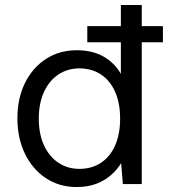

<svg xmlns="http://www.w3.org/2000/svg" viewBox="-20 -740 715 772"><path d="M331 -570V-635H635V-570ZM288 12Q218 12 164 -24Q110 -60 80 -122.5Q50 -185 50 -264Q50 -344 80 -405.5Q110 -467 164 -502.5Q218 -538 289 -538Q351 -538 395.5 -513Q440 -488 466 -443V-720H550V0H474L467 -84Q452 -59 427.5 -37Q403 -15 368.5 -1.5Q334 12 288 12ZM299 -61Q349 -61 386 -85.5Q423 -110 443 -155.5Q463 -201 463 -263Q463 -325 443 -370.5Q423 -416 386 -440.5Q349 -465 299 -465Q252 -465 215 -440.5Q178 -416 157 -370.5Q136 -325 136 -263Q136 -201 157 -155.5Q178 -110 215 -85.5Q252 -61 299 -61Z"/></svg>

Font: DM Sans 9pt
Style: Regular
Weight: 400
Designer: Colophon Foundry, Jonny Pinhorn
Foundry: Colophon Foundry
Version: Version 4.004;gftools[0.9.30]